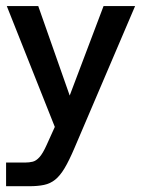

<svg xmlns="http://www.w3.org/2000/svg" viewBox="-22 -431 482 641"><path d="M-1.7 190.7V111.7H61.3Q75.7 111.7 87.2 108.8Q98.7 106 109.8 93.7Q121 81.3 133.7 53L161 -7.3L0.7 -410.7H105.7L210.7 -112L323.7 -410.7H429L226.7 63Q208.7 105.3 193.5 130.7Q178.3 156 162 169Q145.7 182 125 186.3Q104.3 190.7 75.7 190.7Z"/></svg>

Font: Darker Grotesque Light
Style: Regular
Weight: 300
Designer: Gabriel Lam
Foundry: TypeRant
Version: Version 1.000;gftools[0.9.28]